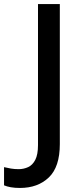

<svg xmlns="http://www.w3.org/2000/svg" viewBox="-97 -734 407 950"><path d="M2 196Q-24 196 -43.5 192.5Q-63 189 -77 183V93Q-61 97 -43 100Q-25 103 -5 103Q20 103 42 93Q64 83 77.5 57Q91 31 91 -16V-714H199V-21Q199 92 144.5 144Q90 196 2 196Z"/></svg>

Font: Noto Sans Medium
Style: Regular
Weight: 500
Designer: Monotype Design Team
Foundry: Monotype Imaging Inc.
Version: Version 2.007